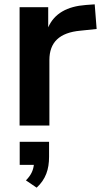

<svg xmlns="http://www.w3.org/2000/svg" viewBox="-20 -572 462 875"><path d="M205.1 0V-298.3C205.1 -379.4 251 -423.3 345.7 -432.1L420.4 -439.9L411.6 -552.2L371.1 -549.3C286.1 -543 227.5 -510.7 199.7 -447.3V-539.1H69.3V0ZM147 283.2C188.5 245.1 203.6 199.7 203.6 142.6V74.2H69.8V179.2H134.3C131.3 205.1 121.1 227.1 98.1 250Z"/></svg>

Font: Winston SemiBold
Style: Regular
Weight: 600
Designer: Vernon Adams, Kim Jin-seong, David Berlow, Cristiano Sobral
Foundry: The Winston Project Authors
Version: Version 3.004